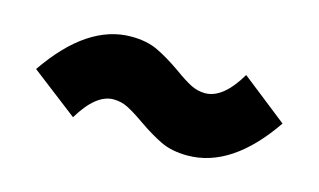

<svg xmlns="http://www.w3.org/2000/svg" viewBox="-42 -570 689 415"><g transform="rotate(15 302.0 -362.5)"><path d="M279 -299Q256 -315 241 -322.5Q226 -330 209 -330Q170 -330 134 -270L30 -350Q113 -471 211 -471Q246 -471 271 -459Q296 -447 326 -426Q348 -410 363.5 -402Q379 -394 396 -394Q436 -394 472 -455L575 -374Q493 -254 394 -254Q359 -254 334 -266Q309 -278 279 -299Z"/></g></svg>

Font: Nebula Sans Black
Style: Regular
Weight: 900
Designer: Paul D. Hunt for Adobe (as Source Sans)
Foundry: Nebula Entertainment & Broadcasting LLC
Version: Version 1.010